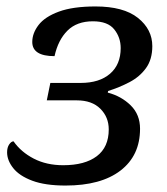

<svg xmlns="http://www.w3.org/2000/svg" viewBox="-20 -565 516 595"><path d="M183 10Q120 10 80 -5Q40 -20 21 -44Q2 -68 2 -93Q2 -108 8.5 -117.5Q15 -127 22 -127Q45 -94 84.5 -73.5Q124 -53 176 -53Q243 -53 280 -81Q317 -109 317 -164Q317 -202 291 -228Q265 -254 218 -254H125L136 -308H230Q288 -308 321 -336.5Q354 -365 354 -416Q354 -449 334 -474Q314 -499 268 -499Q218 -499 189 -470Q160 -441 149 -391Q80 -391 80 -435Q80 -462 99.5 -487.5Q119 -513 162.5 -529Q206 -545 276 -545Q363 -545 407.5 -509.5Q452 -474 452 -422Q452 -381 432.5 -354Q413 -327 381.5 -310.5Q350 -294 315 -283L314 -278Q356 -267 385 -238.5Q414 -210 414 -166Q414 -83 353.5 -36.5Q293 10 183 10Z"/></svg>

Font: NotoSerif-Italic
Style: Regular
Weight: 400
Italic angle: -12°
Designer: Monotype Design Team
Foundry: Monotype Imaging Inc.
Version: Version 2.007; ttfautohint (v1.8) -l 8 -r 50 -G 200 -x 14 -D